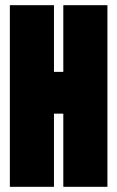

<svg xmlns="http://www.w3.org/2000/svg" viewBox="-20 -720 452 740"><path d="M188 0V-282H224V0H394V-700H224V-443H188V-700H18V0Z"/></svg>

Font: Queering Heavy
Style: Bold
Weight: 900
Designer: Adam Naccarato
Foundry: adamnac
Version: Version 2.000;hotconv 1.0.109;makeotfexe 2.5.65596